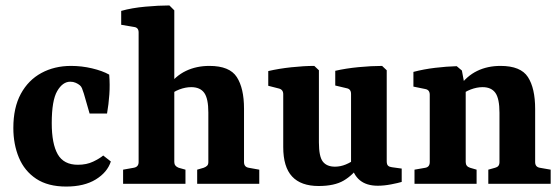

<svg xmlns="http://www.w3.org/2000/svg" viewBox="-20 -675 2057 705"><path d="M29 -205Q29 -280 56.5 -330.5Q84 -381 132 -407Q180 -433 241 -433Q280 -433 318 -424Q356 -415 381 -401Q384 -364 381.5 -328Q379 -292 373 -258H309L288 -331Q284 -344 281 -351Q278 -358 273 -362Q267 -367 258 -371Q249 -375 238 -375Q210 -375 190 -340.5Q170 -306 170 -223Q170 -147 192 -108.5Q214 -70 266 -70Q298 -70 322 -81.5Q346 -93 359 -104L387 -82Q374 -42 331.5 -16Q289 10 223 10Q156 10 113 -18.5Q70 -47 49.5 -96Q29 -145 29 -205Z M432 0V-52L471 -59Q489 -62 489 -80V-556Q489 -574 472 -576L425 -584V-635Q464 -646 513.5 -650.5Q563 -655 602 -655L620 -637V-80Q620 -65 636 -59L661 -52V0ZM704 0V-52L728 -59Q736 -62 740.5 -66.5Q745 -71 745 -80V-262Q745 -313 730 -334Q715 -355 682 -355Q661 -355 638.5 -346.5Q616 -338 597 -321V-358Q624 -396 662.5 -414.5Q701 -433 749 -433Q823 -433 849.5 -392Q876 -351 876 -276V-80Q876 -62 893 -59L932 -52V0Z M1302 -69Q1276 -32 1242 -12Q1208 8 1150 8Q1085 8 1052.5 -27Q1020 -62 1020 -135V-329Q1020 -346 1004 -350L965 -360V-414Q1003 -423 1049.5 -428Q1096 -433 1134 -433L1151 -417V-152Q1151 -100 1165.5 -81.5Q1180 -63 1210 -63Q1230 -63 1249.5 -71Q1269 -79 1287 -93ZM1455 -7Q1442 -3 1416 2Q1390 7 1367 7Q1326 7 1301.5 -13Q1277 -33 1269 -73V-330Q1269 -348 1253 -351L1211 -361V-415Q1250 -424 1297 -428.5Q1344 -433 1383 -433L1400 -417V-83Q1400 -71 1405 -66.5Q1410 -62 1419 -61L1455 -56Z M1773 0V-52L1798 -59Q1806 -61 1810 -66Q1814 -71 1814 -80V-261Q1814 -313 1799 -334Q1784 -355 1752 -355Q1731 -355 1708.5 -346.5Q1686 -338 1666 -321L1667 -358Q1694 -396 1732 -414.5Q1770 -433 1818 -433Q1892 -433 1918.5 -392Q1945 -351 1945 -275V-80Q1945 -62 1962 -59L2002 -52V0ZM1502 0V-52L1542 -59Q1558 -62 1558 -80V-327Q1558 -345 1542 -348L1498 -357V-411Q1536 -421 1578 -426Q1620 -431 1657 -432L1676 -416L1690 -341V-80Q1690 -64 1706 -59L1730 -52V0Z"/></svg>

Font: Yrsa
Style: Bold
Weight: 700
Version: Version 2.004